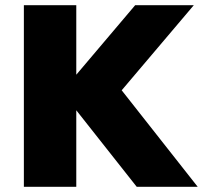

<svg xmlns="http://www.w3.org/2000/svg" viewBox="-20 -720 782 740"><path d="M72 -700H274V-432L501 -700H727L449 -372L742 0H507L274 -295V0H72Z"/></svg>

Font: Jost* Heavy
Style: Regular
Weight: 800
Version: Version 3.7